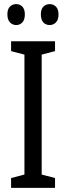

<svg xmlns="http://www.w3.org/2000/svg" viewBox="-20 -915 323 935"><path d="M248 0H34V-48L99 -65V-649L34 -666V-714H248V-666L183 -649V-65L248 -48ZM16 -845Q16 -871 28.5 -883Q41 -895 59 -895Q77 -895 89 -882.5Q101 -870 101 -845Q101 -819 89 -806Q77 -793 59 -793Q41 -793 28.5 -806Q16 -819 16 -845ZM179 -845Q179 -871 191.5 -883Q204 -895 222 -895Q240 -895 252.5 -882.5Q265 -870 265 -845Q265 -819 252.5 -806Q240 -793 222 -793Q203 -793 191 -806Q179 -819 179 -845Z"/></svg>

Font: Noto Sans ExtraCondensed
Style: Regular
Weight: 400
Width: 2
Designer: Monotype Design Team
Foundry: Monotype Imaging Inc.
Version: Version 2.013; ttfautohint (v1.8.4.7-5d5b)